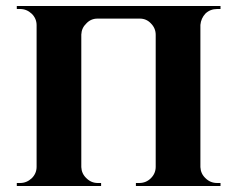

<svg xmlns="http://www.w3.org/2000/svg" viewBox="-20 -620 791 640"><path d="M715 0H433V-10H444Q467 -10 483 -26Q499 -42 499 -64V-504Q499 -526 483 -542Q468 -558 446 -558H305Q283 -558 268 -542Q252 -527 251 -505V-63Q252 -41 268 -26Q284 -10 306 -10H317V0H36V-10H47Q69 -10 86 -26Q102 -42 102 -64V-536Q102 -558 86 -574Q69 -590 47 -590H36V-600H715V-590H704Q681 -590 665 -575Q650 -559 648 -537V-63Q649 -41 665 -26Q681 -10 704 -10H715Z"/></svg>

Font: Cinzel Bold(RUS BY LYAJKA)
Style: Regular
Weight: 700
Designer: Natanael Gama
Version: Version 1.001;PS 001.001;hotconv 1.0.56;makeotf.lib2.0.21325